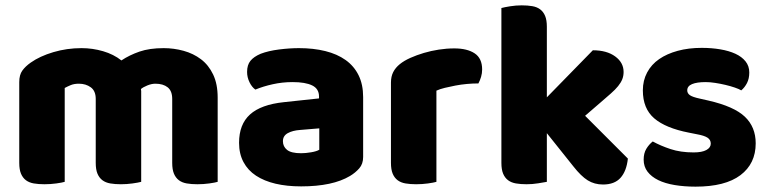

<svg xmlns="http://www.w3.org/2000/svg" viewBox="-20 -681 2876 718"><path d="M285 -501Q326 -501 365.5 -489.5Q405 -478 434 -455Q464 -475 501.5 -488Q539 -501 592 -501Q630 -501 666.5 -491Q703 -481 731.5 -459.5Q760 -438 777 -402.5Q794 -367 794 -316V-1Q784 2 762.5 5Q741 8 718 8Q696 8 678.5 5Q661 2 649 -7Q637 -16 630.5 -31.5Q624 -47 624 -72V-311Q624 -341 607 -354.5Q590 -368 561 -368Q547 -368 531 -361.5Q515 -355 507 -348Q508 -344 508 -340.5Q508 -337 508 -334V-1Q497 2 475.5 5Q454 8 432 8Q410 8 392.5 5Q375 2 363 -7Q351 -16 344.5 -31.5Q338 -47 338 -72V-311Q338 -341 319.5 -354.5Q301 -368 275 -368Q257 -368 244 -362.5Q231 -357 222 -352V-1Q212 2 190.5 5Q169 8 146 8Q124 8 106.5 5Q89 2 77 -7Q65 -16 58.5 -31.5Q52 -47 52 -72V-374Q52 -401 63.5 -417Q75 -433 95 -447Q129 -471 179.5 -486Q230 -501 285 -501Z M1106 -108Q1123 -108 1143.5 -111.5Q1164 -115 1174 -121V-201L1102 -195Q1074 -193 1056 -183Q1038 -173 1038 -153Q1038 -133 1053.5 -120.5Q1069 -108 1106 -108ZM1098 -501Q1152 -501 1196.5 -490Q1241 -479 1272.5 -456.5Q1304 -434 1321 -399.5Q1338 -365 1338 -318V-94Q1338 -68 1323.5 -51.5Q1309 -35 1289 -23Q1224 16 1106 16Q1053 16 1010.5 6Q968 -4 937.5 -24Q907 -44 890.5 -75Q874 -106 874 -147Q874 -216 915 -253Q956 -290 1042 -299L1173 -313V-320Q1173 -349 1147.5 -361.5Q1122 -374 1074 -374Q1036 -374 1000 -366Q964 -358 935 -346Q922 -355 913 -373.5Q904 -392 904 -412Q904 -438 916.5 -453.5Q929 -469 955 -480Q984 -491 1023.5 -496Q1063 -501 1098 -501Z M1612 -1Q1602 2 1580.5 5Q1559 8 1536 8Q1514 8 1496.5 5Q1479 2 1467 -7Q1455 -16 1448.5 -31.5Q1442 -47 1442 -72V-372Q1442 -395 1450.5 -411.5Q1459 -428 1475 -441Q1491 -454 1514.5 -464.5Q1538 -475 1565 -483Q1592 -491 1621 -495.5Q1650 -500 1679 -500Q1727 -500 1755 -481.5Q1783 -463 1783 -421Q1783 -407 1779 -393.5Q1775 -380 1769 -369Q1748 -369 1726 -367Q1704 -365 1683 -361Q1662 -357 1643.5 -352.5Q1625 -348 1612 -342Z M2328 -88Q2323 -41 2300.5 -16Q2278 9 2235 9Q2203 9 2178 -6.5Q2153 -22 2124 -59L2025 -183V-1Q2014 1 1992.5 4.5Q1971 8 1949 8Q1927 8 1909.5 5Q1892 2 1880 -7Q1868 -16 1861.5 -31.5Q1855 -47 1855 -72V-651Q1866 -654 1887.5 -657.5Q1909 -661 1931 -661Q1953 -661 1970.5 -658Q1988 -655 2000 -646Q2012 -637 2018.5 -621.5Q2025 -606 2025 -581V-317L2197 -493Q2249 -493 2280.5 -470Q2312 -447 2312 -412Q2312 -397 2307 -384.5Q2302 -372 2291.5 -359Q2281 -346 2264.5 -331.5Q2248 -317 2226 -298L2168 -248Z M2806 -145Q2806 -69 2749 -26Q2692 17 2581 17Q2539 17 2503 11Q2467 5 2441.5 -7.5Q2416 -20 2401.5 -39Q2387 -58 2387 -84Q2387 -108 2397 -124.5Q2407 -141 2421 -152Q2450 -136 2487.5 -123.5Q2525 -111 2574 -111Q2605 -111 2621.5 -120Q2638 -129 2638 -144Q2638 -158 2626 -166Q2614 -174 2586 -179L2556 -185Q2469 -202 2426.5 -238.5Q2384 -275 2384 -343Q2384 -380 2400 -410Q2416 -440 2445 -460Q2474 -480 2514.5 -491Q2555 -502 2604 -502Q2641 -502 2673.5 -496.5Q2706 -491 2730 -480Q2754 -469 2768 -451.5Q2782 -434 2782 -410Q2782 -387 2773.5 -370.5Q2765 -354 2752 -343Q2744 -348 2728 -353.5Q2712 -359 2693 -363.5Q2674 -368 2654.5 -371Q2635 -374 2619 -374Q2586 -374 2568 -366.5Q2550 -359 2550 -343Q2550 -332 2560 -325Q2570 -318 2598 -312L2629 -305Q2725 -283 2765.5 -244.5Q2806 -206 2806 -145Z"/></svg>

Font: Baloo
Style: Regular
Weight: 400
Designer: Sarang Kulkarni and Ek Type
Foundry: Ek Type
Version: Version 1.100;PS 1.000;hotconv 1.0.88;makeotf.lib2.5.647800;